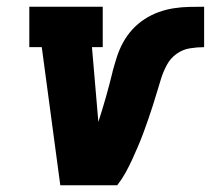

<svg xmlns="http://www.w3.org/2000/svg" viewBox="-20 -550 640 570"><path d="M159 0 104 -410H67V-530H285V-410H253L272 -188Q284 -225 294.5 -262Q305 -299 314 -336V-337Q320 -359 327 -381Q334 -403 345.5 -424Q357 -445 373 -462.5Q389 -480 409 -493Q429 -506 451 -514Q473 -522 496 -525.5Q519 -529 541 -529.5Q563 -530 586 -530V-410Q565 -410 543.5 -406.5Q522 -403 504 -390Q486 -377 475.5 -357.5Q465 -338 458.5 -317.5Q452 -297 446 -276.5Q440 -256 433.5 -236Q427 -216 420 -195.5Q413 -175 405.5 -155Q398 -135 389.5 -115Q381 -95 372 -75.5Q363 -56 352.5 -37Q342 -18 328 0Z"/></svg>

Font: Iosevka Slab HvExObl
Style: Regular
Weight: 900
Width: 7
Italic angle: -9°
Monospace: yes
Designer: Belleve Invis
Foundry: Belleve Invis
Version: Version 11.1.1; ttfautohint (v1.8.3)